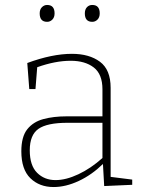

<svg xmlns="http://www.w3.org/2000/svg" viewBox="-20 -747 577 774"><path d="M400 3 395 -86Q350 -42 297.5 -17.5Q245 7 196 7Q139 7 102.5 -28.5Q66 -64 66 -137Q66 -196 90 -226Q114 -256 155 -267Q196 -278 248 -278H393V-387Q393 -448 358 -475Q323 -502 265 -502Q203 -502 130 -476L123 -388H98L90 -493Q190 -530 270 -530Q340 -530 383 -498Q426 -466 426 -393V-34L513 -23V-2ZM100 -141Q100 -80 129.5 -50.5Q159 -21 204 -21Q246 -21 296 -44.5Q346 -68 393 -110V-252H252Q170 -252 135 -227.5Q100 -203 100 -141ZM352 -659Q322 -659 322 -693Q322 -709 330.5 -718Q339 -727 352 -727Q382 -727 382 -693Q382 -677 373 -668Q364 -659 352 -659ZM170 -659Q140 -659 140 -693Q140 -709 149 -718Q158 -727 170 -727Q200 -727 200 -693Q200 -677 191 -668Q182 -659 170 -659Z"/></svg>

Font: Bitter ExtraLight
Style: Regular
Weight: 200
Designer: Sol Matas, and Bitter project Authors
Foundry: Sol Matas
Version: Version 2.001